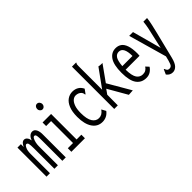

<svg xmlns="http://www.w3.org/2000/svg" viewBox="-17 -1313 2135 2135"><g transform="rotate(-45 1050.0 -245.5)"><path d="M27 0V-457H81V-412Q91 -437 106.5 -452.5Q122 -468 141 -468Q162 -468 177 -449Q192 -430 196 -401Q205 -431 224.5 -449.5Q244 -468 268 -468Q300 -468 316 -436Q332 -404 330 -351V0H276V-324Q276 -366 273.5 -385.5Q271 -405 265.5 -411Q260 -417 251 -417Q238 -417 228 -399Q218 -381 212 -354.5Q206 -328 206 -302V0H151V-318Q151 -375 145.5 -395Q140 -415 123 -415Q110 -415 95.5 -385.5Q81 -356 81 -305V0Z M418 0V-56H500V-401H422V-457H556V-56H631V0ZM525 -560Q509 -560 497 -573Q485 -586 485 -604Q485 -623 496.5 -636Q508 -649 525 -649Q542 -649 554 -635.5Q566 -622 566 -604Q566 -586 554 -573Q542 -560 525 -560Z M899 11Q824 11 781 -52Q738 -115 738 -228Q738 -310 760 -363Q782 -416 818.5 -441Q855 -466 898 -466Q982 -466 1019 -392L987 -348L982 -340L976 -344Q975 -352 973 -361Q971 -370 961 -383Q935 -410 894 -410Q870 -410 848 -392Q826 -374 811 -334.5Q796 -295 796 -230Q796 -136 825 -91.5Q854 -47 901 -47Q926 -47 947 -59.5Q968 -72 986 -98L1014 -47Q991 -17 961.5 -3Q932 11 899 11Z M1188 -222 1149 -167 1148 0H1092V-665H1157V-658Q1151 -652 1149.5 -645Q1148 -638 1148 -621V-246L1302 -459Q1320 -454 1343 -454H1361L1228 -268L1384 0L1318 4Z M1590 10Q1515 10 1474 -46.5Q1433 -103 1433 -227Q1433 -352 1473 -410Q1513 -468 1580 -468Q1620 -468 1649 -447.5Q1678 -427 1694.5 -379.5Q1711 -332 1711 -251Q1711 -235 1709 -219H1490Q1492 -122 1518.5 -84Q1545 -46 1591 -46Q1618 -46 1636.5 -57.5Q1655 -69 1669 -90L1702 -54Q1682 -24 1654 -7Q1626 10 1590 10ZM1492 -273H1652Q1652 -415 1577 -415Q1542 -415 1520.5 -384.5Q1499 -354 1492 -273Z M1842 174Q1797 174 1768 135L1790 86L1795 76L1801 80Q1804 88 1807.5 96Q1811 104 1823 114Q1834 118 1845 118Q1873 118 1885.5 86.5Q1898 55 1912 -6V-7L1784 -457H1844L1937 -115L1973 -275Q1984 -321 1993.5 -366Q2003 -411 2007 -457H2065Q2060 -411 2049 -364Q2038 -317 2027 -270L1947 52Q1930 119 1903 146.5Q1876 174 1842 174Z"/></g></svg>

Font: Inconsolata ExtraCondensed
Style: Regular
Weight: 400
Width: 2
Monospace: yes
Designer: Raph Levien, Cyreal, Brenton Simpson
Foundry: Raph Levien, Cyreal, Google
Version: Version 3.000; ttfautohint (v1.8.2.53-6de2)